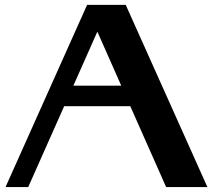

<svg xmlns="http://www.w3.org/2000/svg" viewBox="-20 -757 862 777"><path d="M2.4 0 332.5 -737.3H488.8L819.3 0H652.3L507.3 -327.1H239.7L94.2 0ZM470.7 -410.2 374 -628.9 276.9 -410.2Z"/></svg>

Font: Klaudia
Style: Bold
Weight: 700
Designer: Wojciech Kalinowski "wmk69" (wmk69@o2.pl)
Foundry: Wojciech Kalinowski "wmk69" (wmk69@o2.pl)
Version: Version 3.1.0; 2021-05-10